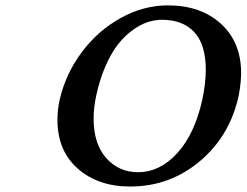

<svg xmlns="http://www.w3.org/2000/svg" viewBox="-20 -678 909 708"><path d="M577.1 -605Q549.8 -605 522.5 -595.7Q495.1 -586.4 466.6 -565.2Q438 -543.9 413.8 -512.7Q389.6 -481.4 368.7 -433.3Q347.7 -385.3 335 -326.2Q325.2 -282.2 325.2 -241.2Q325.2 -147.5 371.6 -95.2Q418 -43 488.8 -43Q569.3 -43 633.8 -113.5Q698.2 -184.1 726.1 -311Q738.8 -371.6 738.8 -420.9Q738.8 -513.2 696.8 -559.1Q654.8 -605 577.1 -605ZM860.8 -328.1Q829.1 -178.2 717.8 -84.2Q606.4 9.8 460 9.8Q341.3 9.8 266.6 -56.4Q191.9 -122.6 191.9 -234.9Q191.9 -274.4 200.2 -311Q222.2 -405.8 281.2 -485.1Q340.3 -564.5 424.6 -611.3Q508.8 -658.2 599.1 -658.2Q720.2 -658.2 794.7 -590.3Q869.1 -522.5 869.1 -409.2Q869.1 -375.5 860.8 -328.1Z"/></svg>

Font: Linear Smooth
Style: Bold Italic
Weight: 700
Designer: Philipp H. Poll, Flanker
Foundry: Philipp H. Poll, reworked by Flanker
Version: Version 1.061 | FøM Fix